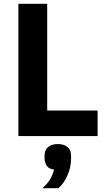

<svg xmlns="http://www.w3.org/2000/svg" viewBox="-20 -718 570 1013"><path d="M495 0H77V-698H229V-135H495ZM285 42Q318 42 336.5 58Q355 74 355 104V118Q355 164 336 207Q317 250 288 275H203Q229 253 243.5 229.5Q258 206 265 176Q237 174 226 155.5Q215 137 215 115V104Q215 74 233.5 58Q252 42 285 42Z"/></svg>

Font: IBM Plex Sans
Style: Bold
Weight: 700
Designer: Mike Abbink, Paul van der Laan, Pieter van Rosmalen
Foundry: Bold Monday
Version: Version 3.201